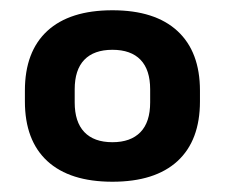

<svg xmlns="http://www.w3.org/2000/svg" viewBox="-20 -667 438 374"><path d="M199 -313Q116 -313 72.2 -353.2Q28.5 -393.5 28.5 -469.5V-490.5Q28.5 -566.5 72.2 -606.8Q116 -647 199 -647Q282 -647 325.8 -606.5Q369.5 -566 369.5 -490.5V-469.5Q369.5 -393.5 325.8 -353.2Q282 -313 199 -313ZM199 -390Q234.5 -390 253.5 -409.5Q272.5 -429 272.5 -467.5V-493Q272.5 -531 253.8 -550.5Q235 -570 199 -570Q163 -570 144.2 -550.5Q125.5 -531 125.5 -493V-467.5Q125.5 -429.5 144.2 -409.8Q163 -390 199 -390Z"/></svg>

Font: Anek Gujarati SemiExpanded SemiBold
Style: Regular
Weight: 600
Width: 6
Designer: Mrunmayee Ghaisas (Gujarati), Yesha Goshar (Latin)
Foundry: Ek Type
Version: Version 1.003